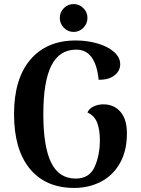

<svg xmlns="http://www.w3.org/2000/svg" viewBox="-20 -910 692 944"><path d="M49 -349Q49 -522 129 -616.5Q209 -711 353 -711Q407 -711 457 -697Q507 -683 539 -656Q571 -629 571 -594Q571 -562 543 -539.5Q515 -517 465 -518Q450 -666 355 -666Q272 -666 232.5 -587.5Q193 -509 193 -349Q193 -189 231.5 -110.5Q270 -32 352 -32Q419 -32 445 -89Q471 -146 471 -222Q471 -271 458 -306Q445 -341 410 -357Q418 -376 440 -386.5Q462 -397 488 -397Q540 -397 572 -360.5Q604 -324 604 -254Q604 -168 569.5 -107.5Q535 -47 476 -16.5Q417 14 345 14Q204 14 126.5 -80.5Q49 -175 49 -349ZM274 -822Q274 -850 294 -870Q314 -890 342 -890Q370 -890 390 -870Q410 -850 410 -822Q410 -794 390 -773.5Q370 -753 342 -753Q314 -753 294 -773.5Q274 -794 274 -822Z"/></svg>

Font: Arima Madurai Black
Style: Regular
Weight: 900
Designer: Joana Correia and Natanael Gama
Foundry: NDISCOVER
Version: Version 1.019